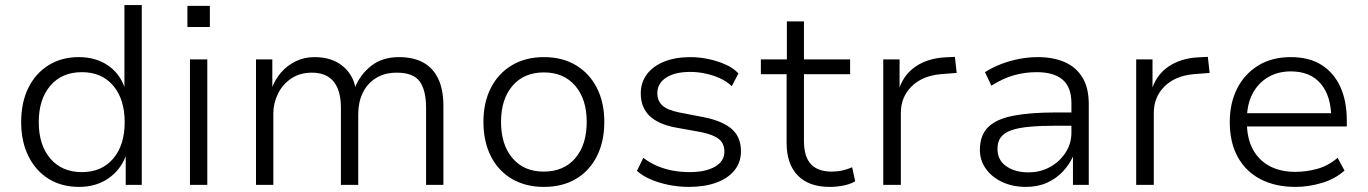

<svg xmlns="http://www.w3.org/2000/svg" viewBox="-20 -725 5364 753"><path d="M290 8Q222 8 171 -23.5Q120 -55 91.5 -112.5Q63 -170 63 -246Q63 -323 91 -380Q119 -437 170 -469Q221 -501 289 -501Q354 -501 401 -470Q448 -439 468 -384V-705H536V0H473V-112Q451 -56 403 -24Q355 8 290 8ZM301 -50Q379 -50 424 -103Q469 -156 469 -246Q469 -336 424 -389Q379 -442 301 -442Q223 -442 177.5 -389Q132 -336 132 -246Q132 -156 177.5 -103Q223 -50 301 -50Z M715 -619V-702H803V-619ZM725 0V-492H793V0Z M984 0V-492H1048V-382H1047Q1060 -415 1083 -441.5Q1106 -468 1139.5 -484.5Q1173 -501 1213 -501Q1280 -501 1322 -467.5Q1364 -434 1374 -381H1372Q1392 -432 1435.5 -466.5Q1479 -501 1545 -501Q1601 -501 1639.5 -480Q1678 -459 1698.5 -416.5Q1719 -374 1719 -309V0H1651V-302Q1651 -371 1626 -405.5Q1601 -440 1536 -440Q1488 -440 1454 -418.5Q1420 -397 1402.5 -360.5Q1385 -324 1385 -278V0H1317V-302Q1317 -370 1288.5 -405Q1260 -440 1203 -440Q1156 -440 1122 -417Q1088 -394 1070 -357Q1052 -320 1052 -281V0Z M2113 8Q2041 8 1987.5 -23.5Q1934 -55 1905 -112.5Q1876 -170 1876 -247Q1876 -323 1905 -380Q1934 -437 1987.5 -469Q2041 -501 2113 -501Q2186 -501 2239 -469Q2292 -437 2321 -380Q2350 -323 2350 -247Q2350 -170 2321 -112.5Q2292 -55 2239 -23.5Q2186 8 2113 8ZM2112 -52Q2191 -52 2236 -104.5Q2281 -157 2281 -247Q2281 -336 2236 -388.5Q2191 -441 2113 -441Q2035 -441 1990 -388.5Q1945 -336 1945 -247Q1945 -157 1990 -104.5Q2035 -52 2112 -52Z M2682 8Q2643 8 2604.5 0.5Q2566 -7 2533 -21Q2500 -35 2478 -55L2503 -106Q2529 -86 2559 -73.5Q2589 -61 2621 -55.5Q2653 -50 2684 -50Q2748 -50 2784.5 -71.5Q2821 -93 2821 -130Q2821 -162 2799.5 -179.5Q2778 -197 2729 -207L2629 -225Q2561 -238 2527 -271Q2493 -304 2493 -359Q2493 -401 2516.5 -433Q2540 -465 2584 -483Q2628 -501 2688 -501Q2722 -501 2758 -493.5Q2794 -486 2825.5 -472Q2857 -458 2876 -437L2850 -387Q2829 -407 2801.5 -419Q2774 -431 2744.5 -437Q2715 -443 2687 -443Q2627 -443 2592.5 -420.5Q2558 -398 2558 -360Q2558 -329 2578 -311Q2598 -293 2644 -284L2742 -265Q2815 -250 2850.5 -218.5Q2886 -187 2886 -132Q2886 -89 2861 -57.5Q2836 -26 2790 -9Q2744 8 2682 8Z M3234 8Q3152 8 3108.5 -37Q3065 -82 3065 -164V-434H2964V-492H3066V-641H3133V-492H3314V-434H3133V-172Q3133 -111 3160 -81.5Q3187 -52 3242 -52Q3264 -52 3284 -56.5Q3304 -61 3322 -69L3334 -14Q3316 -3 3288.5 2.5Q3261 8 3234 8Z M3444 0V-492H3508V-382Q3527 -435 3573 -465.5Q3619 -496 3685 -500L3725 -502L3732 -439L3668 -434Q3596 -427 3554.5 -385.5Q3513 -344 3513 -282V0Z M4004 8Q3952 8 3911 -11Q3870 -30 3846.5 -63Q3823 -96 3823 -137Q3823 -194 3855 -226Q3887 -258 3953.5 -271Q4020 -284 4123 -284H4195V-232H4126Q4063 -232 4018.5 -228Q3974 -224 3946 -214Q3918 -204 3905 -186.5Q3892 -169 3892 -141Q3892 -97 3926.5 -73Q3961 -49 4013 -49Q4060 -49 4098 -70Q4136 -91 4159 -126.5Q4182 -162 4182 -205V-320Q4182 -383 4147.5 -412.5Q4113 -442 4046 -442Q4000 -442 3957 -430Q3914 -418 3868 -389L3843 -442Q3873 -461 3907 -474Q3941 -487 3977.5 -494Q4014 -501 4050 -501Q4111 -501 4155.5 -481.5Q4200 -462 4225 -421.5Q4250 -381 4250 -316V0H4188V-111Q4174 -80 4148.5 -52.5Q4123 -25 4086.5 -8.5Q4050 8 4004 8Z M4436 0V-492H4500V-382Q4519 -435 4565 -465.5Q4611 -496 4677 -500L4717 -502L4724 -439L4660 -434Q4588 -427 4546.5 -385.5Q4505 -344 4505 -282V0Z M5061 8Q4982 8 4924 -22Q4866 -52 4834.5 -109Q4803 -166 4803 -246Q4803 -321 4832 -378Q4861 -435 4914.5 -468Q4968 -501 5042 -501Q5115 -501 5163.5 -470Q5212 -439 5237 -383.5Q5262 -328 5262 -252V-229H4852V-281H5222L5201 -261Q5201 -348 5160 -396.5Q5119 -445 5042 -445Q4991 -445 4952 -421.5Q4913 -398 4891.5 -356Q4870 -314 4870 -255V-247Q4870 -183 4893.5 -139.5Q4917 -96 4959.5 -73.5Q5002 -51 5060 -51Q5102 -51 5145 -62.5Q5188 -74 5226 -106L5253 -56Q5216 -23 5164 -7.5Q5112 8 5061 8Z"/></svg>

Font: Nunito Sans 8pt Light
Style: Regular
Weight: 300
Version: Version 3.101;gftools[0.9.27]